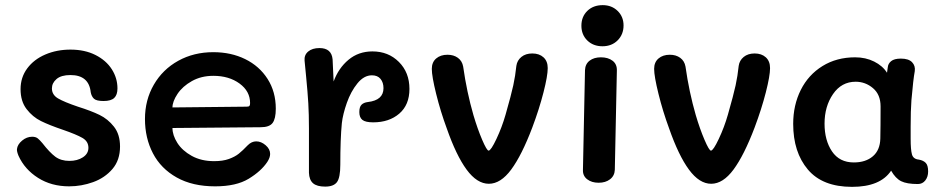

<svg xmlns="http://www.w3.org/2000/svg" viewBox="-20 -717 3677 747"><path d="M52 -111Q45 -128 46 -137Q48 -155 66 -170Q84 -185 105 -185Q119 -185 127 -178.5Q135 -172 145 -160Q173 -124 195 -107.5Q217 -91 250 -91Q281 -91 302.5 -105Q324 -119 324 -142Q324 -167 300.5 -180.5Q277 -194 225 -212Q172 -230 139.5 -246Q107 -262 83.5 -292.5Q60 -323 60 -370Q60 -416 86 -451Q112 -486 156.5 -505Q201 -524 254 -524Q310 -524 351.5 -503Q393 -482 415 -447.5Q437 -413 437 -373Q437 -348 424.5 -336Q412 -324 383 -324Q355 -324 345.5 -333Q336 -342 333 -358Q326 -425 254 -425Q218 -425 200 -409.5Q182 -394 182 -373Q182 -348 206 -334Q230 -320 283 -302Q334 -286 367 -270Q400 -254 423.5 -224Q447 -194 447 -147Q447 -94 417.5 -59.5Q388 -25 342.5 -8.5Q297 8 249 8Q180 8 128 -25Q76 -58 52 -111Z M544 -254Q544 -328 578.5 -387.5Q613 -447 673.5 -480.5Q734 -514 810 -514Q879 -514 934 -487Q989 -460 1021 -410Q1053 -360 1053 -294Q1053 -255 1040.5 -238.5Q1028 -222 994 -222L651 -219Q651 -191 670 -161Q689 -131 726 -110.5Q763 -90 813 -90Q847 -90 870.5 -98.5Q894 -107 909 -119Q924 -131 944 -152Q959 -167 977 -167Q996 -167 1013.5 -152Q1031 -137 1031 -118Q1031 -104 1020 -87Q996 -51 947.5 -21.5Q899 8 817 8Q729 8 667.5 -26.5Q606 -61 575 -120.5Q544 -180 544 -254ZM940 -302Q948 -302 950.5 -305Q953 -308 953 -316Q953 -362 912 -392Q871 -422 810 -422Q763 -422 726.5 -401.5Q690 -381 670.5 -351.5Q651 -322 651 -299Z M1573 -371Q1573 -309 1533.5 -275Q1494 -241 1432 -241Q1402 -241 1390 -250.5Q1378 -260 1378 -281Q1378 -301 1386.5 -309.5Q1395 -318 1411 -320Q1472 -327 1472 -374Q1472 -396 1460.5 -410Q1449 -424 1427 -424Q1396 -424 1370.5 -392.5Q1345 -361 1329.5 -317Q1314 -273 1310 -238Q1304 -177 1304 -76Q1304 -26 1291 -8.5Q1278 9 1245 9Q1213 9 1198 -4Q1183 -17 1182 -45V-217Q1182 -272 1179.5 -315Q1177 -358 1171 -419L1165 -481Q1163 -503 1179 -516.5Q1195 -530 1223 -530Q1270 -530 1274 -486Q1276 -451 1278 -400Q1297 -452 1336 -484.5Q1375 -517 1429 -517Q1491 -517 1532 -476Q1573 -435 1573 -371Z M1718 -218Q1694 -283 1677 -351.5Q1660 -420 1660 -449Q1660 -475 1677 -489.5Q1694 -504 1721 -504Q1745 -504 1761.5 -492Q1778 -480 1782 -458Q1796 -359 1822 -269Q1838 -215 1856 -173Q1874 -131 1881 -131Q1890 -131 1911.5 -176.5Q1933 -222 1947 -271Q1969 -348 1977 -385Q1985 -422 1989 -461Q1992 -482 2008.5 -495.5Q2025 -509 2051 -509Q2078 -509 2094.5 -494Q2111 -479 2111 -452Q2111 -422 2094.5 -357.5Q2078 -293 2051 -221Q2010 -113 1969 -57.5Q1928 -2 1882 -2Q1836 -2 1795.5 -57Q1755 -112 1718 -218Z M2242 -617Q2242 -652 2265 -674.5Q2288 -697 2325 -697Q2360 -697 2383 -674.5Q2406 -652 2406 -618Q2406 -583 2383 -560Q2360 -537 2324 -537Q2288 -537 2265 -559.5Q2242 -582 2242 -617ZM2248 -56 2256 -444Q2257 -468 2274 -481Q2291 -494 2318 -494Q2346 -494 2363.5 -480.5Q2381 -467 2380 -442L2372 -56Q2371 -33 2353.5 -19.5Q2336 -6 2309 -6Q2282 -6 2264.5 -19.5Q2247 -33 2248 -56Z M2583 -218Q2559 -283 2542 -351.5Q2525 -420 2525 -449Q2525 -475 2542 -489.5Q2559 -504 2586 -504Q2610 -504 2626.5 -492Q2643 -480 2647 -458Q2661 -359 2687 -269Q2703 -215 2721 -173Q2739 -131 2746 -131Q2755 -131 2776.5 -176.5Q2798 -222 2812 -271Q2834 -348 2842 -385Q2850 -422 2854 -461Q2857 -482 2873.5 -495.5Q2890 -509 2916 -509Q2943 -509 2959.5 -494Q2976 -479 2976 -452Q2976 -422 2959.5 -357.5Q2943 -293 2916 -221Q2875 -113 2834 -57.5Q2793 -2 2747 -2Q2701 -2 2660.5 -57Q2620 -112 2583 -218Z M3591 -50Q3591 -29 3580 -15Q3569 -1 3551 -1Q3508 -1 3486 -12Q3464 -23 3447 -53Q3405 10 3295 10Q3180 10 3123 -57.5Q3066 -125 3066 -235Q3066 -308 3095.5 -367Q3125 -426 3180 -460Q3235 -494 3307 -494Q3348 -494 3381 -477.5Q3414 -461 3431 -434L3434 -455Q3435 -469 3447 -479Q3459 -489 3485 -489Q3515 -489 3528.5 -475Q3542 -461 3539 -440Q3533 -408 3526 -327Q3523 -287 3523 -224V-177Q3523 -135 3528 -116.5Q3533 -98 3555 -96Q3572 -93 3581.5 -83.5Q3591 -74 3591 -50ZM3406 -303Q3406 -349 3376.5 -374Q3347 -399 3309 -399Q3254 -399 3221 -351Q3188 -303 3188 -236Q3188 -171 3217 -128Q3246 -85 3302 -85Q3348 -85 3376 -109Q3404 -133 3405 -178Q3406 -221 3406 -303Z"/></svg>

Font: Mali SemiBold
Style: Regular
Weight: 600
Designer: Kitiyaporn Chalermlarp | Katatrad Aksorn Co.,Ltd.
Foundry: Cadson Demak Co.,Ltd.
Version: Version 1.000; ttfautohint (v1.6)